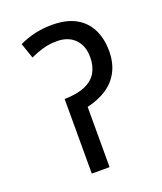

<svg xmlns="http://www.w3.org/2000/svg" viewBox="-121 -711 668 791"><g transform="rotate(-20 213.0 -316.0)"><path d="M200 -632Q262 -632 303 -609.5Q344 -587 364.5 -546Q385 -505 385 -451Q385 -400 365.5 -362Q346 -324 310 -300Q274 -276 223 -264V0H145V-327Q200 -328 235 -343Q270 -358 286.5 -386Q303 -414 303 -453Q303 -504 274 -533Q245 -562 196 -562Q163 -562 135 -554Q107 -546 79 -533L56 -600Q87 -615 123 -623.5Q159 -632 200 -632Z"/></g></svg>

Font: Noto Sans Devanagari SemiCondensed
Style: Regular
Weight: 400
Width: 4
Designer: Jelle Bosma - Monotype Design Team
Foundry: Monotype Imaging Inc.
Version: Version 2.006